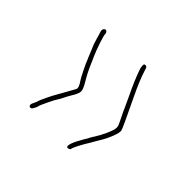

<svg xmlns="http://www.w3.org/2000/svg" viewBox="-157 -957 1315 1315"><g transform="rotate(45 500.0 -299.5)"><path d="M215 -662Q221 -668 227 -668Q234 -668 239.5 -661Q245 -654 245 -644Q245 -629 263.5 -574Q282 -519 301 -476Q304 -470 308.5 -460Q313 -450 316 -442.5Q319 -435 321 -431Q346 -371 382 -312Q407 -270 406.5 -249Q406 -228 377 -181Q372 -174 352 -135Q334 -99 329 -94Q322 -85 296.5 -32Q271 21 271 28Q271 35 261 53.5Q251 72 247 73Q232 79 226.5 67.5Q221 56 231 39Q245 10 245 4Q245 -1 267 -47Q289 -93 300 -111Q310 -127 332 -168Q345 -192 365 -227Q373 -240 373.5 -246Q374 -252 370 -264Q363 -281 352 -296Q344 -306 315.5 -363.5Q287 -421 287 -426Q287 -428 274 -456Q266 -475 253 -507Q239 -541 239 -541Q237 -547 226 -582Q218 -614 213 -626Q204 -651 215 -662ZM578 -672Q578 -683 580.5 -686Q583 -689 591.5 -689Q600 -689 604 -683.5Q608 -678 614 -657Q635 -588 688 -478Q787 -273 790.5 -255.5Q794 -238 776.5 -192Q759 -146 732 -103Q718 -81 712 -69Q712 -68 702 -51Q676 -10 656 28.5Q636 67 636 77Q636 82 626.5 86.5Q617 91 611 89Q599 84 610 52Q621 20 652 -32Q672 -64 672 -67Q672 -69 690 -97Q712 -131 731 -173Q750 -215 753 -234Q756 -250 752 -263Q748 -276 727 -317Q698 -376 698 -379Q698 -381 660 -461Q612 -560 587 -632Q578 -655 578 -672Z"/></g></svg>

Font: sitelen luka ante tan jan Iwi
Style: Regular
Weight: 400
Designer: jan Iwi
Foundry: SP Font Maker - https://wasokeli.github.io/sp-font-maker
Version: Version 1.0